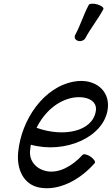

<svg xmlns="http://www.w3.org/2000/svg" viewBox="-20 -998 607 1044"><path d="M445 -792C473 -845 514 -895 542 -948C546 -956 532 -967 510 -974C488 -980 467 -979 463 -972C434 -918 418 -862 389 -808C382 -795 389 -780 404 -776C419 -771 438 -778 445 -792ZM495 -111C501 -118 491 -133 473 -146C455 -158 435 -163 429 -156C373 -94 300 -55 235 -67C177 -78 136 -123 144 -183C145 -193 146 -202 148 -211C334 -160 546 -252 566 -406C579 -507 495 -573 386 -555C217 -527 96 -346 79 -172C69 -78 108 6 195 22C296 41 412 -16 495 -111ZM378 -467C447 -478 511 -453 501 -394C483 -281 323 -251 179 -303C219 -385 291 -452 378 -467Z"/></svg>

Font: Nupuram Condensed Oblique
Style: Regular
Weight: 400
Width: 3
Designer: Santhosh Thottingal (santhosh.thottingal@gmail.com)
Foundry: SMC
Version: Version 1.000